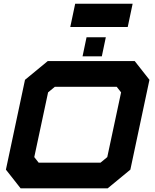

<svg xmlns="http://www.w3.org/2000/svg" viewBox="-20 -1036 854 1056"><path d="M93.5 0 12.5 -103 117.5 -597 242.5 -700H721L802 -597L697 -103L572 0ZM192.5 -141.5H533L570 -172L646 -528L622 -558.5H281.5L244.5 -528L168.5 -172ZM434 -726 456 -831H562L540 -726ZM366.5 -887.5 393.5 -1015.5H709.5L682.5 -887.5Z"/></svg>

Font: Tourney Expanded Black
Style: Italic
Weight: 900
Width: 7
Italic angle: -12°
Designer: Tyler Finck
Foundry: Etcetera Type Co
Version: Version 1.010; ttfautohint (v1.8.3)